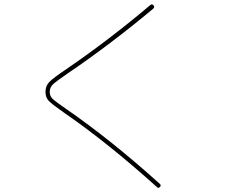

<svg xmlns="http://www.w3.org/2000/svg" viewBox="-20 -805 1040 888"><path d="M274.4 -285.2Q222.7 -321.3 206.5 -337.4Q190.4 -353.5 190.4 -379.9Q190.4 -407.2 207.5 -425.3Q224.6 -443.4 287.1 -485.4Q485.4 -621.1 675.8 -782.2Q683.6 -788.1 689.9 -780.3Q696.3 -772.5 689.5 -765.6Q489.3 -598.6 297.9 -468.8Q239.3 -428.7 224.6 -414.6Q210 -400.4 210 -379.9Q210 -361.3 222.7 -348.6Q235.4 -335.9 285.2 -301.8Q493.2 -158.2 719.7 45.9Q726.6 52.7 719.7 59.6Q711.9 67.4 706.1 60.5Q478.5 -144.5 274.4 -285.2Z"/></svg>

Font: Rounded Mgen+ 1m thin
Style: Regular
Weight: 100
Designer: [Source Han Sans]
Ryoko NISHIZUKA  (kana & ideographs); Paul D. Hunt (Latin, Greek & Cyrillic); Wenlong ZHANG  (bopomofo
Version: Version 1.059.20150602